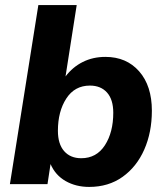

<svg xmlns="http://www.w3.org/2000/svg" viewBox="-20 -725 650 756"><path d="M331 11Q279 11 238.5 -12Q198 -35 179 -79L167 0H19L131 -705H282L238 -424Q266 -461 306 -481Q346 -501 395 -501Q478 -501 528 -444Q578 -387 578 -289Q578 -204 548 -136Q518 -68 462.5 -28.5Q407 11 331 11ZM300 -102Q360 -102 393 -153Q426 -204 426 -281Q426 -333 401.5 -360.5Q377 -388 334 -388Q274 -388 241 -337Q208 -286 208 -210Q208 -158 232.5 -130Q257 -102 300 -102Z"/></svg>

Font: Nunito Sans ExtraBold
Style: Italic
Weight: 800
Italic angle: -9°
Designer: Vernon Adams
Foundry: Vernon Adams
Version: Version 3.006; ttfautohint (v1.8.3)